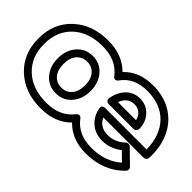

<svg xmlns="http://www.w3.org/2000/svg" viewBox="-93 -871 1203 1203"><g transform="rotate(45 508.5 -269.5)"><path d="M-2 -270Q-2 -404.3 87.2 -487.1Q176.3 -569.8 317.9 -569.8Q443.4 -569.8 520 -493.2Q590.8 -569.8 713.9 -569.8H732.9Q823.2 -565.4 889.6 -521.5Q956.1 -477.5 989.3 -402.3Q1022.5 -327.1 1018.1 -231Q1017.6 -220.7 1010 -213.9Q1002.4 -207 993.2 -207H636.2Q663.6 -147.9 732.9 -147.9Q797.9 -147.9 847.2 -195.8Q854.5 -202.1 864.3 -202.1Q874 -202.1 880.9 -195.8L972.2 -106.9Q979.5 -100.6 979.7 -89.8Q980 -79.1 973.1 -71.8Q926.8 -22.5 861.6 4.2Q796.4 30.8 717.8 30.8Q593.8 30.8 520 -45.9Q444.8 30.8 317.9 30.8Q175.8 30.8 86.9 -52.2Q-2 -135.3 -2 -270ZM317.9 -19Q437 -19 500 -99.1Q503.9 -104 507.8 -106.9Q511.7 -109.9 514.9 -110.8Q518.1 -111.8 521.5 -111.3Q524.9 -110.8 527.3 -109.9Q529.8 -108.9 532.2 -106.9Q534.7 -105 535.9 -103.8Q537.1 -102.5 538.6 -100.6L540 -99.1Q599.6 -19 717.8 -19Q839.8 -19 918.9 -88.9L862.8 -144Q803.7 -98.1 732.9 -98.1Q674.3 -98.1 632.6 -132.6Q590.8 -167 578.1 -227.1Q576.2 -236.8 578.4 -243.4Q580.6 -250 585.9 -252.4Q591.3 -254.9 595 -255.9Q598.6 -256.8 602.1 -256.8H969.2Q967.8 -378.9 899.9 -449.5Q832 -520 713.9 -520Q598.1 -520 541 -439.9Q532.2 -427.2 522.2 -427Q512.2 -426.8 507.3 -431.4Q502.4 -436 501 -439Q438.5 -520 317.9 -520Q193.8 -520 120.8 -452.1Q47.9 -384.3 47.9 -270Q47.9 -155.8 121.1 -87.4Q194.3 -19 317.9 -19ZM171.9 -268.1Q171.9 -338.9 212.4 -386Q252.9 -433.1 317.9 -433.1Q382.3 -433.1 422.6 -386Q462.9 -338.9 462.9 -268.1Q462.9 -196.8 422.6 -149.9Q382.3 -103 317.9 -103Q252.9 -103 212.4 -149.7Q171.9 -196.3 171.9 -268.1ZM222.2 -268.1Q222.2 -213.4 248.5 -183.1Q274.9 -152.8 317.9 -152.8Q360.4 -152.8 386.7 -183.3Q413.1 -213.9 413.1 -268.1Q413.1 -321.8 386.7 -352.3Q360.4 -382.8 317.9 -382.8Q274.9 -382.8 248.5 -352.3Q222.2 -321.8 222.2 -268.1ZM576.2 -318.8Q585.9 -377.4 622.8 -415.8Q659.7 -454.1 714.8 -454.1Q772.5 -454.1 809.3 -414.1Q846.2 -374 846.2 -314.9Q846.2 -305.7 838.9 -297.9Q831.5 -290 820.8 -290H601.1Q589.4 -290 583.3 -296.1Q577.1 -302.2 576.2 -307.9Q575.2 -313.5 576.2 -318.8ZM632.8 -339.8H793Q786.1 -370.1 765.9 -387Q745.6 -403.8 714.8 -403.8Q686.5 -403.8 665.3 -387.2Q644 -370.6 632.8 -339.8Z"/></g></svg>

Font: Trueno Bold Outline
Style: Regular
Weight: 700
Width: 6
Designer: Julieta Ulanovsky
Foundry: Julieta Ulanovsky
Version: Version 3.001b | FøM Fix